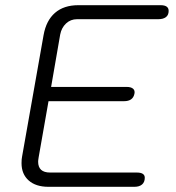

<svg xmlns="http://www.w3.org/2000/svg" viewBox="-20 -720 677 740"><path d="M63 -91Q63 -107 65 -116L148 -585Q158 -641 192 -670.5Q226 -700 282 -700H599Q630 -700 630 -678Q630 -662 619.5 -654Q609 -646 590 -646H277Q252 -646 234.5 -629.5Q217 -613 212 -587L177 -385H468Q485 -385 493 -378Q501 -371 498 -358Q492 -330 458 -330H167L129 -114Q127 -102 127 -97Q127 -55 173 -55H507Q538 -55 538 -35Q538 -18 527.5 -9Q517 0 498 0H167Q118 0 90.5 -24.5Q63 -49 63 -91Z"/></svg>

Font: Kodchasan Light
Style: Italic
Weight: 300
Italic angle: -10°
Version: Version 1.000; ttfautohint (v1.6)